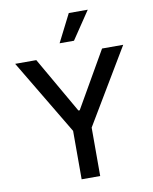

<svg xmlns="http://www.w3.org/2000/svg" viewBox="-102 -1039 888 1115"><g transform="rotate(-10 342.5 -482.0)"><path d="M23.8 -727.3 287.6 -285.5V0H397V-285.5L660.9 -727.3H536.2L346.2 -396.7H338.4L148.4 -727.3ZM298.7 -800.1H383.5L493.6 -963.8H381.7Z"/></g></svg>

Font: Margiela Sans Medium
Style: Regular
Weight: 500
Designer: Stefan Endress, Andreas Faust
Version: Version 1.100;FEAKit 1.0